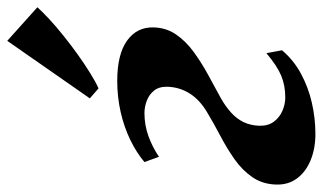

<svg xmlns="http://www.w3.org/2000/svg" viewBox="-204 -679 889 529"><g transform="rotate(-90 240.5 -414.5)"><path d="M135.5 10Q96 10 64 -3Q32 -16 13.8 -40.2Q-4.5 -64.5 -3.5 -98Q-2.5 -135.5 16.8 -163.5Q36 -191.5 66.2 -212.8Q96.5 -234 130.8 -252Q165 -270 195 -288Q230 -308.5 247.5 -336.5Q265 -364.5 266 -398Q266.5 -421 255.2 -434.8Q244 -448.5 227 -454.8Q210 -461 193.5 -461Q160.5 -461 130 -450Q99.5 -439 73 -421L58.5 -461Q84.5 -483 119.5 -500Q154.5 -517 196 -526.5Q237.5 -536 282 -536Q355.5 -536 393.2 -508.8Q431 -481.5 429.5 -435.5Q428.5 -401 410.2 -374.2Q392 -347.5 362.8 -326Q333.5 -304.5 300 -286.2Q266.5 -268 234.5 -250.5Q211.5 -237.5 194.5 -222Q177.5 -206.5 168.5 -187.8Q159.5 -169 158.5 -144.5Q158 -120.5 169.5 -104.8Q181 -89 199.5 -81Q218 -73 236.5 -73Q269.5 -73 296.5 -84.2Q323.5 -95.5 358.5 -125L366.5 -82Q339.5 -50 302 -29.8Q264.5 -9.5 222 0.2Q179.5 10 135.5 10ZM234 -611.5 392.5 -839 485 -756Q472.5 -742 452 -723Q431.5 -704 406.2 -683.8Q381 -663.5 354.8 -644.8Q328.5 -626 304 -610.8Q279.5 -595.5 261.5 -587.5Z"/></g></svg>

Font: Merriweather 96pt Black
Style: Italic
Weight: 900
Italic angle: -7.8°
Version: Version 2.101